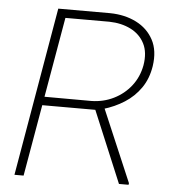

<svg xmlns="http://www.w3.org/2000/svg" viewBox="-51 -759 730 806"><g transform="rotate(5 313.5 -355.5)"><path d="M162.1 -710.9H380.9Q442.9 -710 491 -685.8Q539.1 -661.6 563.5 -616.2Q587.9 -570.8 578.1 -504.9Q569.8 -451.7 542.7 -412.6Q515.6 -373.5 475.1 -347.7Q434.6 -321.8 385.7 -307.6L367.2 -301.3H109.9L114.7 -337.4L335.4 -336.9Q385.3 -337.9 428.2 -359.1Q471.2 -380.4 500.5 -417.7Q529.8 -455.1 539.1 -504.9Q548.3 -559.6 529.3 -596.9Q510.3 -634.3 470.9 -654.1Q431.6 -673.8 380.4 -674.8H195.3L78.1 0H39.6ZM480 0 348.1 -315.4 389.6 -316.4 521.5 -6.8 520.5 0Z"/></g></svg>

Font: Roboto ExtraLight
Style: Italic
Weight: 250
Designer: Christian Robertson
Foundry: Google
Version: Version 3.009; 2024